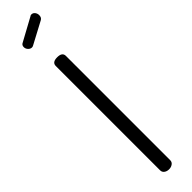

<svg xmlns="http://www.w3.org/2000/svg" viewBox="-334 -921 886 886"><g transform="rotate(-45 109.0 -477.5)"><path d="M76 -26V-707Q76 -731 109 -731Q142 -731 142 -707V-26Q142 -14 132 -7Q122 0 109 0Q95 0 85.5 -7Q76 -14 76 -26ZM176 -905 69 -848Q64 -845 59 -845Q49 -845 41 -853.5Q33 -862 33 -873Q33 -886 44 -891L156 -952Q159 -955 164 -955Q175 -955 181.5 -946.5Q188 -938 188 -927Q188 -911 176 -905Z"/></g></svg>

Font: Dosis
Style: Book
Weight: 400
Designer: EdgarTolentino, PabloImpallari, IginoMarini
Foundry: EdgarTolentino, PabloImpallari, IginoMarini
Version: Version 1.007